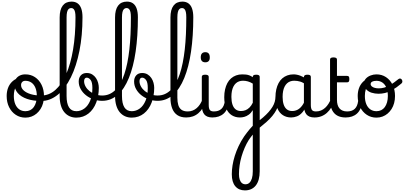

<svg xmlns="http://www.w3.org/2000/svg" viewBox="-20 -1444 5025 2388"><path d="M296 19Q229 19 176 -16Q123 -51 93 -111.5Q63 -172 63 -250Q63 -303 79 -347.5Q95 -392 127 -424.5Q159 -457 208 -475.5Q257 -494 323 -494Q336 -494 339.5 -483Q343 -472 338.5 -461Q334 -450 321 -450Q290 -450 263.5 -441Q237 -432 216.5 -415Q196 -398 181.5 -374Q167 -350 159.5 -318.5Q152 -287 152 -250Q152 -192 169.5 -149.5Q187 -107 219.5 -84Q252 -61 296 -61Q329 -61 355.5 -74Q382 -87 400 -112Q418 -137 428 -172Q438 -207 438 -250Q438 -308 421 -350.5Q404 -393 372 -416Q340 -439 296 -439Q277 -439 268 -451Q259 -463 259 -479Q259 -495 268 -507Q277 -519 296 -519Q363 -519 415 -484.5Q467 -450 497 -389Q527 -328 527 -250Q527 -203 516 -162Q505 -121 484 -88Q463 -55 434.5 -31Q406 -7 371 6Q336 19 296 19Z M494 -188Q391 -188 316 -214Q241 -240 200 -287.5Q159 -335 159 -399Q159 -434 176.5 -461Q194 -488 224.5 -503.5Q255 -519 294 -519Q313 -519 322.5 -507Q332 -495 332 -479Q332 -463 322.5 -451Q313 -439 294 -439Q271 -439 256.5 -424.5Q242 -410 242 -386Q242 -349 274 -319.5Q306 -290 362.5 -273Q419 -256 494 -256Q542 -256 586 -273.5Q630 -291 668.5 -325Q707 -359 741 -408.5Q775 -458 803 -522Q831 -586 852.5 -663Q874 -740 889 -829Q904 -918 911.5 -1018.5Q919 -1119 919 -1229Q919 -1248 932 -1257Q945 -1266 962.5 -1266Q980 -1266 993 -1257Q1006 -1248 1006 -1229Q1006 -1116 996.5 -1011Q987 -906 968 -811.5Q949 -717 922.5 -634.5Q896 -552 861.5 -482.5Q827 -413 786.5 -358.5Q746 -304 699 -266Q652 -228 600.5 -208Q549 -188 494 -188Z M929 19Q884 19 846 2Q808 -15 780 -48.5Q752 -82 737 -133Q722 -184 722 -251V-1226Q722 -1324 760 -1374Q798 -1424 870 -1424Q915 -1424 945.5 -1402Q976 -1380 991 -1336.5Q1006 -1293 1006 -1230Q1006 -1211 993 -1202Q980 -1193 962.5 -1193Q945 -1193 932 -1202Q919 -1211 919 -1230Q919 -1269 913.5 -1294Q908 -1319 896 -1331.5Q884 -1344 866 -1344Q846 -1344 833 -1331.5Q820 -1319 814 -1293Q808 -1267 808 -1226V-251Q808 -204 815.5 -168.5Q823 -133 838 -109Q853 -85 876 -73Q899 -61 930 -61Q957 -61 982 -69.5Q1007 -78 1029.5 -94.5Q1052 -111 1070 -135.5Q1088 -160 1101.5 -192Q1115 -224 1122 -263.5Q1129 -303 1129 -350Q1129 -421 1107 -449.5Q1085 -478 1059 -478Q1043 -478 1036.5 -492.5Q1030 -507 1035.5 -521.5Q1041 -536 1059 -536Q1098 -536 1126.5 -518.5Q1155 -501 1173.5 -473.5Q1192 -446 1200.5 -413.5Q1209 -381 1209 -351Q1209 -301 1200.5 -254.5Q1192 -208 1176 -166.5Q1160 -125 1136 -91Q1112 -57 1081 -32.5Q1050 -8 1012 5.5Q974 19 929 19Z M1251 -190Q1195 -190 1142.5 -208.5Q1090 -227 1049 -259.5Q1008 -292 983.5 -336Q959 -380 959 -431Q959 -478 985.5 -507Q1012 -536 1059 -536Q1071 -536 1076 -521.5Q1081 -507 1077 -492.5Q1073 -478 1058 -478Q1042 -478 1034 -465.5Q1026 -453 1026 -435Q1026 -401 1044 -368.5Q1062 -336 1093 -311Q1124 -286 1164.5 -271Q1205 -256 1251 -256Q1299 -256 1340 -273.5Q1381 -291 1415 -325Q1449 -359 1477 -408.5Q1505 -458 1526.5 -522Q1548 -586 1563.5 -663Q1579 -740 1589 -829Q1599 -918 1603.5 -1018.5Q1608 -1119 1608 -1229Q1608 -1248 1621 -1257Q1634 -1266 1651.5 -1266Q1669 -1266 1682 -1257Q1695 -1248 1695 -1229Q1695 -1112 1688 -1005Q1681 -898 1667 -802.5Q1653 -707 1632 -625Q1611 -543 1583 -474.5Q1555 -406 1520.5 -353.5Q1486 -301 1444 -264.5Q1402 -228 1354 -209Q1306 -190 1251 -190Z M1618 19Q1573 19 1535 2Q1497 -15 1469 -48.5Q1441 -82 1426 -133Q1411 -184 1411 -251V-1226Q1411 -1324 1449 -1374Q1487 -1424 1559 -1424Q1604 -1424 1634.5 -1402Q1665 -1380 1680 -1336.5Q1695 -1293 1695 -1230Q1695 -1211 1682 -1202Q1669 -1193 1651.5 -1193Q1634 -1193 1621 -1202Q1608 -1211 1608 -1230Q1608 -1269 1602.5 -1294Q1597 -1319 1585 -1331.5Q1573 -1344 1555 -1344Q1535 -1344 1522 -1331.5Q1509 -1319 1503 -1293Q1497 -1267 1497 -1226V-251Q1497 -204 1504.5 -168.5Q1512 -133 1527 -109Q1542 -85 1565 -73Q1588 -61 1619 -61Q1646 -61 1671 -69.5Q1696 -78 1718.5 -94.5Q1741 -111 1759 -135.5Q1777 -160 1790.5 -192Q1804 -224 1811 -263.5Q1818 -303 1818 -350Q1818 -421 1796 -449.5Q1774 -478 1748 -478Q1732 -478 1725.5 -492.5Q1719 -507 1724.5 -521.5Q1730 -536 1748 -536Q1787 -536 1815.5 -518.5Q1844 -501 1862.5 -473.5Q1881 -446 1889.5 -413.5Q1898 -381 1898 -351Q1898 -301 1889.5 -254.5Q1881 -208 1865 -166.5Q1849 -125 1825 -91Q1801 -57 1770 -32.5Q1739 -8 1701 5.5Q1663 19 1618 19Z M1940 -190Q1884 -190 1831.5 -208.5Q1779 -227 1738 -259.5Q1697 -292 1672.5 -336Q1648 -380 1648 -431Q1648 -478 1674.5 -507Q1701 -536 1748 -536Q1760 -536 1765 -521.5Q1770 -507 1766 -492.5Q1762 -478 1747 -478Q1731 -478 1723 -465.5Q1715 -453 1715 -435Q1715 -401 1733 -368.5Q1751 -336 1782 -311Q1813 -286 1853.5 -271Q1894 -256 1940 -256Q1988 -256 2029 -273.5Q2070 -291 2104 -325Q2138 -359 2166 -408.5Q2194 -458 2215.5 -522Q2237 -586 2252.5 -663Q2268 -740 2278 -829Q2288 -918 2292.5 -1018.5Q2297 -1119 2297 -1229Q2297 -1248 2310 -1257Q2323 -1266 2340.5 -1266Q2358 -1266 2371 -1257Q2384 -1248 2384 -1229Q2384 -1112 2377 -1005Q2370 -898 2356 -802.5Q2342 -707 2321 -625Q2300 -543 2272 -474.5Q2244 -406 2209.5 -353.5Q2175 -301 2133 -264.5Q2091 -228 2043 -209Q1995 -190 1940 -190Z M2296 17Q2228 17 2184.5 -13Q2141 -43 2120.5 -98.5Q2100 -154 2100 -228V-1226Q2100 -1324 2138 -1374Q2176 -1424 2248 -1424Q2293 -1424 2323.5 -1402Q2354 -1380 2369 -1336.5Q2384 -1293 2384 -1230Q2384 -1211 2371 -1202Q2358 -1193 2340.5 -1193Q2323 -1193 2310 -1202Q2297 -1211 2297 -1230Q2297 -1269 2291.5 -1294Q2286 -1319 2274 -1331.5Q2262 -1344 2244 -1344Q2224 -1344 2211 -1331.5Q2198 -1319 2192 -1293Q2186 -1267 2186 -1226V-228Q2186 -176 2197.5 -137.5Q2209 -99 2237.5 -78.5Q2266 -58 2315 -58Q2329 -58 2335.5 -46.5Q2342 -35 2340.5 -20.5Q2339 -6 2328 5.5Q2317 17 2296 17Z M2296 17Q2282 17 2275.5 5.5Q2269 -6 2270.5 -20.5Q2272 -35 2283 -46.5Q2294 -58 2315 -58Q2348 -58 2376 -69Q2404 -80 2427 -100Q2450 -120 2467.5 -147Q2485 -174 2497 -205Q2503 -220 2514.5 -218.5Q2526 -217 2534.5 -207Q2543 -197 2540 -186Q2525 -138 2501.5 -100.5Q2478 -63 2447.5 -36.5Q2417 -10 2379 3.5Q2341 17 2296 17Z M2621 17Q2587 17 2562 7.5Q2537 -2 2521 -21.5Q2505 -41 2497.5 -70.5Q2490 -100 2490 -140V-489Q2490 -502 2500.5 -508.5Q2511 -515 2532 -515Q2554 -515 2565 -508.5Q2576 -502 2576 -489V-140Q2576 -95 2589.5 -76.5Q2603 -58 2640 -58Q2654 -58 2661 -46.5Q2668 -35 2666.5 -20.5Q2665 -6 2654 5.5Q2643 17 2621 17ZM2534 -669Q2506 -669 2491.5 -684.5Q2477 -700 2477 -731Q2477 -763 2491.5 -779Q2506 -795 2534 -795Q2561 -795 2575 -779Q2589 -763 2589 -731Q2590 -700 2575.5 -684.5Q2561 -669 2534 -669Z M2621 17Q2607 17 2600.5 5.5Q2594 -6 2595.5 -20.5Q2597 -35 2608 -46.5Q2619 -58 2640 -58Q2670 -58 2693.5 -66Q2717 -74 2734 -90Q2751 -106 2761.5 -130Q2772 -154 2776 -186Q2778 -201 2791 -205.5Q2804 -210 2816.5 -205.5Q2829 -201 2827 -186Q2823 -133 2806 -94.5Q2789 -56 2762 -31.5Q2735 -7 2699.5 5Q2664 17 2621 17Z M3026 924Q2950 924 2906.5 872.5Q2863 821 2863 723Q2863 671 2872 613.5Q2881 556 2900 495Q2919 434 2948 372.5Q2977 311 3017 252Q3033 230 3050.5 206.5Q3068 183 3087 161Q3106 139 3124 120V-74Q3101 -37 3073.5 -17.5Q3046 2 3018.5 9.5Q2991 17 2964 17Q2907 17 2863 -10.5Q2819 -38 2794 -94Q2769 -150 2769 -235Q2769 -287 2779 -331Q2789 -375 2807.5 -410Q2826 -445 2853.5 -469Q2881 -493 2916 -506Q2951 -519 2993 -519Q3021 -519 3041 -516.5Q3061 -514 3080.5 -507Q3100 -500 3124 -484V-489Q3124 -502 3134.5 -508.5Q3145 -515 3167 -515Q3188 -515 3199 -508.5Q3210 -502 3210 -489V688Q3210 743 3198 787Q3186 831 3162.5 861.5Q3139 892 3104.5 908Q3070 924 3026 924ZM3033 848Q3063 848 3083 828.5Q3103 809 3113.5 773.5Q3124 738 3124 687V230Q3114 242 3105 254Q3096 266 3088.5 276.5Q3081 287 3074 297Q3045 343 3022.5 395.5Q3000 448 2984 503Q2968 558 2960 614Q2952 670 2952 722Q2952 761 2961.5 789.5Q2971 818 2989 833Q3007 848 3033 848ZM2977 -63Q3006 -63 3032.5 -73Q3059 -83 3082.5 -106Q3106 -129 3124 -166V-404Q3093 -423 3063 -431.5Q3033 -440 3002 -440Q2976 -440 2953.5 -432Q2931 -424 2913.5 -408Q2896 -392 2883.5 -368Q2871 -344 2864.5 -312Q2858 -280 2858 -239Q2858 -184 2871 -144.5Q2884 -105 2910.5 -84Q2937 -63 2977 -63Z M3194 157Q3185 164 3174 158Q3163 152 3155.5 140Q3148 128 3148 114Q3148 100 3159 92Q3211 52 3251.5 17Q3292 -18 3321 -51Q3350 -84 3369 -115Q3388 -146 3397 -178Q3406 -210 3406 -243Q3406 -257 3418.5 -261.5Q3431 -266 3443.5 -261.5Q3456 -257 3456 -243Q3456 -197 3446.5 -155.5Q3437 -114 3417.5 -77Q3398 -40 3367.5 -2.5Q3337 35 3293.5 73.5Q3250 112 3194 157Z M3601 17Q3544 17 3500 -10.5Q3456 -38 3431 -94Q3406 -150 3406 -235Q3406 -287 3416 -331Q3426 -375 3444.5 -410Q3463 -445 3490.5 -469Q3518 -493 3553 -506Q3588 -519 3630 -519Q3671 -519 3714 -503Q3757 -487 3791 -461V-386Q3751 -418 3714.5 -429Q3678 -440 3639 -440Q3613 -440 3590.5 -432Q3568 -424 3550.5 -408Q3533 -392 3520.5 -368Q3508 -344 3501.5 -312Q3495 -280 3495 -239Q3495 -184 3508 -144.5Q3521 -105 3547.5 -84Q3574 -63 3614 -63Q3650 -63 3681.5 -79.5Q3713 -96 3739.5 -132.5Q3766 -169 3785 -229L3801 -168Q3778 -91 3744.5 -51Q3711 -11 3673.5 3Q3636 17 3601 17ZM3891 17Q3857 17 3832 7.5Q3807 -2 3791 -21.5Q3775 -41 3767.5 -70.5Q3760 -100 3760 -140V-486Q3760 -501 3771 -508Q3782 -515 3804 -515Q3825 -515 3835.5 -508.5Q3846 -502 3846 -488V-140Q3846 -95 3859.5 -76.5Q3873 -58 3910 -58Q3919 -58 3923.5 -46.5Q3928 -35 3926.5 -20.5Q3925 -6 3916.5 5.5Q3908 17 3891 17Z M3891 17Q3877 17 3870.5 5.5Q3864 -6 3865.5 -20.5Q3867 -35 3878 -46.5Q3889 -58 3910 -58Q3944 -58 3972.5 -70Q4001 -82 4024 -103Q4047 -124 4065.5 -153Q4084 -182 4097 -216Q4103 -231 4115 -229.5Q4127 -228 4135.5 -219Q4144 -210 4141 -199Q4125 -148 4101 -108Q4077 -68 4045.5 -40Q4014 -12 3975.5 2.5Q3937 17 3891 17Z M4279 17Q4231 17 4195 3Q4159 -11 4134.5 -39Q4110 -67 4097.5 -108Q4085 -149 4085 -203V-704Q4085 -717 4095.5 -723.5Q4106 -730 4127 -730Q4149 -730 4160 -723.5Q4171 -717 4171 -704V-500H4297Q4312 -500 4318.5 -491.5Q4325 -483 4325 -460Q4325 -438 4318.5 -429Q4312 -420 4297 -420H4171V-203Q4171 -167 4179 -140Q4187 -113 4203 -95Q4219 -77 4242.5 -67.5Q4266 -58 4297 -58Q4311 -58 4318 -46.5Q4325 -35 4323.5 -20.5Q4322 -6 4311 5.5Q4300 17 4279 17Z M4279 17Q4265 17 4258.5 5.5Q4252 -6 4253.5 -20.5Q4255 -35 4266 -46.5Q4277 -58 4298 -58Q4328 -58 4351.5 -66Q4375 -74 4392 -90Q4409 -106 4419.5 -130Q4430 -154 4434 -186Q4436 -201 4449 -205.5Q4462 -210 4474.5 -205.5Q4487 -201 4485 -186Q4481 -133 4464 -94.5Q4447 -56 4420 -31.5Q4393 -7 4357.5 5Q4322 17 4279 17Z M4662 19Q4595 19 4542 -16Q4489 -51 4459 -111.5Q4429 -172 4429 -250Q4429 -303 4445 -347.5Q4461 -392 4493 -424.5Q4525 -457 4574 -475.5Q4623 -494 4689 -494L4687 -450Q4648 -450 4617 -436.5Q4586 -423 4563.5 -396.5Q4541 -370 4529.5 -333.5Q4518 -297 4518 -250Q4518 -192 4535.5 -149.5Q4553 -107 4585.5 -84Q4618 -61 4662 -61Q4695 -61 4721.5 -74Q4748 -87 4766 -112Q4784 -137 4794 -172Q4804 -207 4804 -250Q4804 -308 4787 -350.5Q4770 -393 4738 -416Q4706 -439 4662 -439Q4628 -439 4609 -428.5Q4590 -418 4590 -398Q4590 -381 4604.5 -369Q4619 -357 4642 -351Q4665 -345 4690 -345Q4724 -345 4759 -354.5Q4794 -364 4836.5 -389Q4879 -414 4934 -459Q4947 -470 4959 -467Q4971 -464 4978 -453Q4985 -442 4984.5 -428.5Q4984 -415 4972 -405Q4909 -352 4859.5 -324.5Q4810 -297 4769 -287.5Q4728 -278 4688 -278Q4643 -278 4601.5 -291Q4560 -304 4534 -333.5Q4508 -363 4508 -410Q4508 -442 4530.5 -466.5Q4553 -491 4588.5 -505Q4624 -519 4662 -519Q4729 -519 4781 -484.5Q4833 -450 4863 -389Q4893 -328 4893 -250Q4893 -203 4882 -162Q4871 -121 4850 -88Q4829 -55 4800.5 -31Q4772 -7 4737 6Q4702 19 4662 19Z"/></svg>

Font: Playwrite BE WAL
Style: Regular
Weight: 400
Designer: Veronika Burian, José Scaglione
Foundry: TypeTogether
Version: Version 1.002